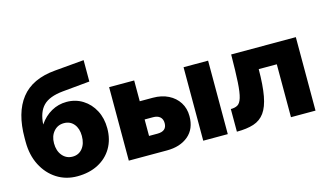

<svg xmlns="http://www.w3.org/2000/svg" viewBox="-85 -983 2145 1262"><g transform="rotate(-15 987.5 -351.5)"><path d="M36.5 -321Q36.5 -492.5 111.5 -588.2Q186.5 -684 344 -697.5L543.5 -715V-569.5L358 -552Q265.5 -543 224 -501Q182.5 -459 177.5 -375Q212 -425.5 259.8 -452.2Q307.5 -479 363 -479Q424.5 -479 473.2 -448.2Q522 -417.5 550 -364.2Q578 -311 578 -242.5Q578 -166 544.2 -108.8Q510.5 -51.5 449.5 -19.8Q388.5 12 307 12Q229.5 12 168.5 -27Q107.5 -66 72 -135.2Q36.5 -204.5 36.5 -295ZM214 -237Q214 -185.5 241 -153.2Q268 -121 310.5 -121Q352.5 -121 378 -152.8Q403.5 -184.5 403.5 -237Q403.5 -287.5 378.2 -318Q353 -348.5 310.5 -348.5Q268 -348.5 241 -317.2Q214 -286 214 -237Z M1166 -500H1333V0H1166ZM919 -358.5Q978.5 -358.5 1024 -335.8Q1069.5 -313 1095 -272.8Q1120.5 -232.5 1120.5 -180Q1120.5 -93 1065 -46.5Q1009.5 0 919.5 0H659.5V-500H830V-358.5ZM887 -122.5Q951 -122.5 951 -177.5Q951 -205 934.2 -219.8Q917.5 -234.5 887 -234.5H830V-122.5Z M1490 -500H1930V0H1763V-360H1640Q1639.5 -249.5 1626.5 -179Q1613.5 -108.5 1585.2 -69.5Q1557 -30.5 1510.2 -15.2Q1463.5 0 1395 0V-154Q1423 -154 1441.2 -164.2Q1459.5 -174.5 1470 -208.5Q1480.5 -242.5 1484.8 -312Q1489 -381.5 1490 -500Z"/></g></svg>

Font: Overused Grotesk ExtraBold
Style: Regular
Weight: 800
Version: Version 0.004